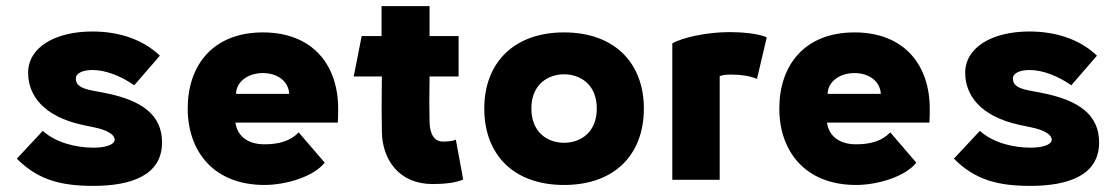

<svg xmlns="http://www.w3.org/2000/svg" viewBox="-20 -588 3655 628"><path d="M285 20C410 20 510 -15 510 -122C510 -212 445 -261 318 -285L281 -292C240 -300 228 -312 228 -332C228 -346 246 -359 283 -359C327 -359 378 -338 419 -309L503 -406C445 -461 366 -485 282 -485C160 -485 72 -433 72 -350C72 -278 120 -207 252 -179L290 -171C328 -163 355 -149 355 -131C355 -115 326 -105 286 -105C229 -105 163 -121 120 -160L35 -69C104 0 178 20 285 20Z M1042 -56 957 -155C930 -127 893 -116 845 -116C789 -116 756 -144 750 -187H1085C1086 -204 1086 -214 1086 -233C1086 -375 1003 -482 840 -482C677 -482 594 -375 594 -233C594 -94 678 17 845 17C917 17 1007 -11 1042 -56ZM752 -281C753 -321 791 -349 840 -349C889 -349 924 -321 926 -281Z M1395 14C1431 14 1473 10 1495 -1L1471 -131C1458 -126 1443 -125 1429 -125C1402 -125 1386 -147 1385 -189C1384 -229 1384 -258 1385 -338H1480V-470H1385V-568H1228V-470H1163L1137 -338H1229C1228 -255 1228 -221 1229 -158C1230 -66 1285 14 1395 14Z M1825 -345C1873 -345 1932 -316 1932 -233C1932 -154 1878 -121 1825 -121C1772 -121 1718 -154 1718 -233C1718 -316 1777 -345 1825 -345ZM1564 -233C1564 -84 1658 17 1825 17C1992 17 2086 -84 2086 -233C2086 -380 1992 -482 1825 -482C1658 -482 1564 -380 1564 -233Z M2456 -330 2488 -466C2456 -480 2396 -483 2367 -483C2293 -483 2214 -466 2179 -446V0H2334V-339C2344 -343 2355 -344 2372 -344C2404 -344 2431 -340 2456 -330Z M2977 -56 2892 -155C2865 -127 2828 -116 2780 -116C2724 -116 2691 -144 2685 -187H3020C3021 -204 3021 -214 3021 -233C3021 -375 2938 -482 2775 -482C2612 -482 2529 -375 2529 -233C2529 -94 2613 17 2780 17C2852 17 2942 -11 2977 -56ZM2687 -281C2688 -321 2726 -349 2775 -349C2824 -349 2859 -321 2861 -281Z M3350 20C3475 20 3575 -15 3575 -122C3575 -212 3510 -261 3383 -285L3346 -292C3305 -300 3293 -312 3293 -332C3293 -346 3311 -359 3348 -359C3392 -359 3443 -338 3484 -309L3568 -406C3510 -461 3431 -485 3347 -485C3225 -485 3137 -433 3137 -350C3137 -278 3185 -207 3317 -179L3355 -171C3393 -163 3420 -149 3420 -131C3420 -115 3391 -105 3351 -105C3294 -105 3228 -121 3185 -160L3100 -69C3169 0 3243 20 3350 20Z"/></svg>

Font: Kreadon Extra Bold
Style: Regular
Weight: 800
Designer: kohakuno
Foundry: StudioGnu
Version: Version 1.000;Glyphs 3.1.2 (3151)